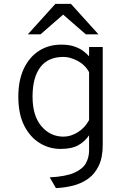

<svg xmlns="http://www.w3.org/2000/svg" viewBox="-20 -752 656 985"><path d="M267 213 235 158Q318 153.5 361.5 134Q405 114.5 421 84.8Q437 55 437 20V-58Q415.5 -26 381.8 -7Q348 12 290 12Q233 12 183.8 -18Q134.5 -48 104.2 -107.5Q74 -167 74 -256Q74 -340 102.2 -399.8Q130.5 -459.5 180 -491.2Q229.5 -523 294 -523Q336.5 -523 365.2 -512.2Q394 -501.5 411.2 -487.2Q428.5 -473 437 -463V-511H507V-8Q507 55 487.2 97Q467.5 139 433.8 163.8Q400 188.5 357 199.8Q314 211 267 213ZM306 -51Q343 -51 379.5 -73.8Q416 -96.5 437 -136V-382Q415.5 -420.5 377.2 -440.2Q339 -460 306 -460Q226.5 -460 186.8 -407.2Q147 -354.5 147 -256Q147 -158 192.5 -104.5Q238 -51 306 -51ZM123 -576 264 -732H344L485 -576H420L304 -677L188 -576Z"/></svg>

Font: Overpass Mono Light Light
Style: Regular
Weight: 300
Monospace: yes
Version: Version 4.000